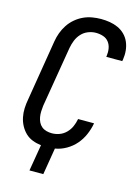

<svg xmlns="http://www.w3.org/2000/svg" viewBox="-132 -817 764 1046"><g transform="rotate(15 250.0 -294.0)"><path d="M219 155H141L166 6Q140 3 117 -6Q94 -15 77 -31.5Q60 -48 48.5 -69.5Q37 -91 32 -115.5Q27 -140 28 -165.5Q29 -191 34 -217L90 -559Q94 -584 103 -608.5Q112 -633 126.5 -655Q141 -677 161.5 -694.5Q182 -712 205.5 -723Q229 -734 254.5 -738.5Q280 -743 305 -743Q330 -743 354.5 -739Q379 -735 401 -725Q423 -715 440 -698Q457 -681 466.5 -659Q476 -637 478.5 -612Q481 -587 477 -561L475 -551H385L386 -557Q389 -578 385.5 -598.5Q382 -619 370 -634.5Q358 -650 338.5 -656.5Q319 -663 297 -663Q276 -663 254 -654.5Q232 -646 216 -628.5Q200 -611 191.5 -589.5Q183 -568 179 -546L122 -204Q120 -188 119.5 -172Q119 -156 121.5 -141Q124 -126 130.5 -112.5Q137 -99 148.5 -89.5Q160 -80 175 -76Q190 -72 206 -72Q227 -72 248 -79.5Q269 -87 285.5 -103.5Q302 -120 311 -140.5Q320 -161 324 -182V-184H414V-181Q408 -149 394.5 -118Q381 -87 359 -61.5Q337 -36 306.5 -18.5Q276 -1 244 4Z"/></g></svg>

Font: Iosevka Medium Oblique
Style: Regular
Weight: 500
Italic angle: -9°
Monospace: yes
Designer: Belleve Invis
Foundry: Belleve Invis
Version: Version 32.5.0; ttfautohint (v1.8.4)